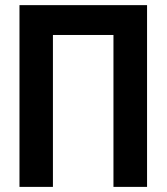

<svg xmlns="http://www.w3.org/2000/svg" viewBox="-20 -731 652 751"><path d="M56.2 -710.9V0H187V-594.2H423.8V0H555.2V-710.9Z"/></svg>

Font: Tuffy
Style: Bold
Weight: 700
Designer: Thatcher Ulrich, Karoly Barta, Michael Everson
Version: Version 001.270